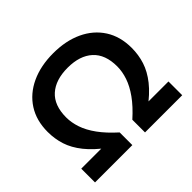

<svg xmlns="http://www.w3.org/2000/svg" viewBox="-162 -925 1135 1135"><g transform="rotate(-45 405.0 -357.5)"><path d="M40 0V-115H243V-87Q170 -141 128.5 -193Q87 -245 70 -298Q53 -351 53 -409Q53 -504 97 -572.5Q141 -641 220.5 -678Q300 -715 405 -715Q510 -715 589 -678Q668 -641 712 -572.5Q756 -504 756 -409Q756 -351 739 -298Q722 -245 681 -193Q640 -141 566 -87V-115H769V0H458V-106Q517 -159 552 -208Q587 -257 602.5 -303Q618 -349 618 -392Q618 -492 562 -543Q506 -594 405 -594Q304 -594 247.5 -543.5Q191 -493 191 -392Q191 -349 206.5 -303Q222 -257 257.5 -208Q293 -159 352 -106V0Z"/></g></svg>

Font: Nunito Sans 6pt
Style: Bold
Weight: 700
Version: Version 3.101;gftools[0.9.27]